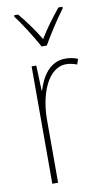

<svg xmlns="http://www.w3.org/2000/svg" viewBox="-87 -806 470 849"><g transform="rotate(-10 148.0 -381.5)"><path d="M136 -606H159C185 -651 225 -714 257 -756V-763H239C204 -720 174 -680 148 -637C123 -680 87 -729 58 -763H40V-756C67 -722 110 -653 136 -606ZM229 -535C157 -535 121 -470 104 -414H102L98 -527H77V0H103V-283C103 -394 145 -510 229 -510C248 -510 264 -505 277 -500L285 -524C268 -532 248 -535 229 -535Z"/></g></svg>

Font: Noto Sans Khmer UI Condensed Thin
Style: Regular
Weight: 100
Width: 3
Designer: Danh Hong and the Monotype Design Team
Foundry: Monotype Imaging Inc.
Version: Version 2.002